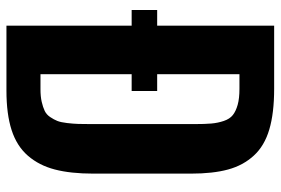

<svg xmlns="http://www.w3.org/2000/svg" viewBox="-154 -696 850 581"><g transform="rotate(90 270.5 -405.0)"><path d="M57.1 0V-378.9H9.8V-456.1H57.1V-810.1H248Q321.8 -810.1 371.3 -795.4Q420.9 -780.8 450.4 -748.5Q480 -716.3 492.4 -670.7Q504.9 -625 504.9 -558.1V-263.2Q504.9 -194.3 492.4 -146.5Q480 -98.6 450.7 -64.9Q421.4 -31.2 373 -15.6Q324.7 0 253.9 0ZM204.1 -103H250Q271.5 -103 287.6 -106.7Q303.7 -110.4 314.9 -115.7Q326.2 -121.1 333.7 -132.3Q341.3 -143.6 345.5 -154.1Q349.6 -164.6 351.8 -183.3Q354 -202.1 354.5 -217.3Q355 -232.4 355 -257.8V-567.9Q355 -600.1 353.3 -619.9Q351.6 -639.6 345.5 -657.7Q339.4 -675.8 327.6 -685.1Q315.9 -694.3 296.6 -699.7Q277.3 -705.1 248 -705.1H204.1V-456.1H254.9V-378.9H204.1Z"/></g></svg>

Font: Oswald Medium
Style: Regular
Weight: 500
Designer: Vernon Adams
Foundry: Vernon Adams
Version: Version 4.103